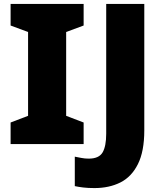

<svg xmlns="http://www.w3.org/2000/svg" viewBox="-20 -734 832 978"><path d="M406 0H34V-110L123 -144V-571L34 -604V-714H406V-604L317 -571V-144L406 -110ZM461 224Q428 224 403.5 221Q379 218 361 214V64Q377 67 394.5 70.5Q412 74 432 74Q484 74 502.5 42.5Q521 11 521 -53V-714H715V-70Q715 37 682.5 102Q650 167 593 195.5Q536 224 461 224Z"/></svg>

Font: Noto Sans Lao Black
Style: Regular
Weight: 900
Designer: Monotype Design Team
Foundry: Monotype Imaging Inc.
Version: Version 2.003; ttfautohint (v1.8.4.7-5d5b)